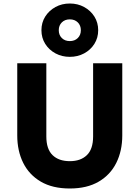

<svg xmlns="http://www.w3.org/2000/svg" viewBox="-20 -1061 796 1096"><path d="M378.5 15Q280 15 213.2 -24Q146.5 -63 112.5 -131.2Q78.5 -199.5 78.5 -288V-700H244.5V-282Q244.5 -210 280 -175.5Q315.5 -141 378.5 -141Q440.5 -141 476 -175.5Q511.5 -210 511.5 -282V-700H678V-288Q678 -200 644 -131.5Q610 -63 543.2 -24Q476.5 15 378.5 15ZM378.5 -736.5Q333.5 -736.5 296.8 -756.2Q260 -776 238.2 -810.5Q216.5 -845 216.5 -888.5Q216.5 -932 238.2 -966.5Q260 -1001 296.8 -1021Q333.5 -1041 378.5 -1041Q423.5 -1041 460.2 -1021Q497 -1001 518.8 -966.5Q540.5 -932 540.5 -888.5Q540.5 -845 518.8 -810.5Q497 -776 460.2 -756.2Q423.5 -736.5 378.5 -736.5ZM378.5 -826.5Q406.5 -826.5 424 -843.8Q441.5 -861 441.5 -888.5Q441.5 -916 424 -933.2Q406.5 -950.5 378.5 -950.5Q350.5 -950.5 333 -933.2Q315.5 -916 315.5 -888.5Q315.5 -861 333 -843.8Q350.5 -826.5 378.5 -826.5Z"/></svg>

Font: Geologica
Style: Bold
Weight: 700
Designer: Sindre Bremnes, Frode Helland
Foundry: Monokrom Skriftforlag AS
Version: Version 1.010; ttfautohint (v1.8.4.7-5d5b);gftools[0.9.28]